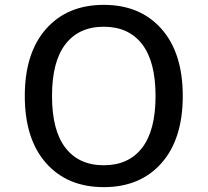

<svg xmlns="http://www.w3.org/2000/svg" viewBox="-20 -760 854 790"><path d="M564.5 -578.5Q509 -650 407 -650Q305 -650 249.5 -578.5Q194 -507 194 -365Q194 -223 249.5 -151.5Q305 -80 407 -80Q509 -80 564.5 -151.5Q620 -223 620 -365Q620 -507 564.5 -578.5ZM644.5 -89Q557 10 407 10Q257 10 169.5 -89Q82 -188 82 -365Q82 -542 169.5 -641Q257 -740 407 -740Q557 -740 644.5 -641Q732 -542 732 -365Q732 -188 644.5 -89Z"/></svg>

Font: Rounded Mplus 1c Medium
Style: Regular
Weight: 500
Version: Version 1.059.20150529